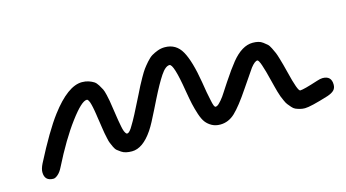

<svg xmlns="http://www.w3.org/2000/svg" viewBox="-48 -472 1127 625"><g transform="rotate(-15 515.0 -160.0)"><path d="M40 -29.8Q40 -41 47.9 -57.1Q97.7 -154.3 133.8 -202.1Q192.4 -279.8 240.2 -279.8Q252.4 -279.8 262.5 -276.4Q272.5 -272.9 279.3 -268.6Q286.1 -264.2 292 -254.6Q297.9 -245.1 301 -238.8Q304.2 -232.4 307.4 -218.5Q310.5 -204.6 311.8 -197.5Q313 -190.4 315.4 -174.1Q317.9 -157.7 318.8 -151.9Q319.3 -147.5 320.6 -139.9Q321.8 -132.3 322.5 -127.9Q323.2 -123.5 324.5 -117.2Q325.7 -110.8 326.4 -106.9Q327.1 -103 328.4 -98.1Q329.6 -93.3 330.8 -90.6Q332 -87.9 333.5 -85.2Q335 -82.5 336.4 -81.3Q337.9 -80.1 339.8 -80.1Q347.7 -80.1 359.9 -102.1Q372.1 -121.1 407.2 -191.9Q416.5 -210.9 420.7 -219Q424.8 -227.1 434.3 -243.9Q443.8 -260.7 449.7 -268.8Q455.6 -276.9 465.8 -288.6Q476.1 -300.3 484.9 -305.7Q493.7 -311 505.4 -315.4Q517.1 -319.8 529.8 -319.8Q567.9 -319.8 586.9 -285.9Q606 -252 618.2 -178.2Q622.1 -152.8 624 -143.1Q626 -133.3 629.2 -117.4Q632.3 -101.6 634.8 -95.7Q637.2 -89.8 640.1 -89.8Q643.1 -89.8 646.2 -91.6Q649.4 -93.3 653.3 -97.4Q657.2 -101.6 660.6 -105.2Q664.1 -108.9 669.2 -116.2Q674.3 -123.5 677.5 -128.7Q680.7 -133.8 687 -143.3Q693.4 -152.8 696.8 -158.2Q721.7 -195.8 738.8 -216.8Q773.9 -259.8 810.1 -259.8Q820.3 -259.8 828.6 -257.8Q836.9 -255.9 844 -250.5Q851.1 -245.1 856.2 -240.7Q861.3 -236.3 866.5 -225.6Q871.6 -214.8 874.5 -208.5Q877.4 -202.1 881.8 -187Q886.2 -171.9 888.2 -164.6Q890.1 -157.2 895 -138.2Q911.6 -69.8 919.9 -69.8Q931.6 -69.8 981 -85.9Q992.7 -89.8 1000 -89.8Q1029.8 -89.8 1029.8 -60.1Q1029.8 -48.3 1022.9 -41.3Q1016.1 -34.2 1000 -28.8Q939 -9.8 919.9 -9.8Q911.1 -9.8 903.1 -12Q895 -14.2 888.9 -16.8Q882.8 -19.5 877.2 -26.1Q871.6 -32.7 867.7 -37.4Q863.8 -42 859.4 -52Q855 -62 852.8 -67.4Q850.6 -72.8 846.9 -85.7Q843.3 -98.6 842 -104Q840.8 -109.4 836.9 -124Q818.4 -200.2 810.1 -200.2Q801.3 -200.2 787.1 -182.1Q784.2 -178.7 746.1 -122.1Q712.4 -71.8 690.2 -50.8Q668 -29.8 640.1 -29.8Q624 -29.8 612.1 -36.4Q600.1 -43 592.3 -53Q584.5 -63 578.1 -82.3Q571.8 -101.6 567.9 -119.1Q564 -136.7 559.1 -166Q543.9 -259.8 529.8 -259.8Q516.1 -259.8 499.8 -235.4Q483.4 -210.9 460 -164.1Q455.1 -154.3 444.1 -132.1Q433.1 -109.9 425.5 -95.7Q418 -81.5 410.2 -69.8Q376.5 -20 339.8 -20Q329.1 -20 320.3 -22Q311.5 -23.9 304.7 -28.6Q297.9 -33.2 292.7 -37.4Q287.6 -41.5 283.4 -50.5Q279.3 -59.6 276.9 -65.2Q274.4 -70.8 272 -82.8Q269.5 -94.7 268.3 -100.6Q267.1 -106.4 265.1 -120.6Q263.2 -134.8 262.2 -140.1Q261.2 -146 260 -154.1Q258.8 -162.1 258.1 -167.2Q257.3 -172.4 256.1 -179.4Q254.9 -186.5 253.9 -190.9Q252.9 -195.3 251.7 -200.4Q250.5 -205.6 249.3 -208.7Q248 -211.9 246.6 -214.8Q245.1 -217.8 243.7 -219Q242.2 -220.2 240.2 -220.2Q222.7 -220.2 183.1 -167Q143.6 -114.3 101.1 -29.8Q94.2 -15.6 85.2 -7.8Q76.2 0 69.8 0Q40 0 40 -29.8Z"/></g></svg>

Font: Pecita
Style: Book
Weight: 400
Width: 6
Version: Version 3.4.1